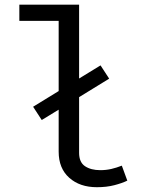

<svg xmlns="http://www.w3.org/2000/svg" viewBox="-20 -777 655 809"><path d="M403.6 -501.5 440 -445.6 313.3 -367.7V-133.3Q313.3 -93.3 338.2 -76.7Q363.1 -60 402.6 -60Q426.7 -60 449 -65.1Q471.3 -70.3 493.3 -79L516.4 -15.9Q494.4 -5.1 461.8 3.3Q429.2 11.8 388.2 11.8Q316.4 11.8 271.8 -27.9Q227.2 -67.7 227.2 -137.9V-314.9L155.9 -271.3L119.5 -327.2L227.2 -393.3V-689.2H61.5V-757.4H313.3V-446.2Z"/></svg>

Font: FiraCode Nerd Font
Style: Regular
Weight: 400
Designer: Carrois Corporate, Edenspiekermann AG, Nikita Prokopov
Foundry: Carrois Corporate, Edenspiekermann AG, Nikita Prokopov
Version: Version 6.002;Nerd Fonts 2.1.0